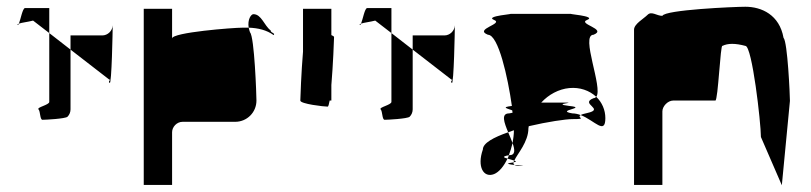

<svg xmlns="http://www.w3.org/2000/svg" viewBox="-20 -736 2403 569"><path d="M32 -662C33 -661 35 -663 36 -666C33 -665 31 -663 32 -662ZM36 -666C41 -678 47 -712 54 -712H126V-638L78 -675C63 -671 44 -669 36 -666ZM94 -412C100 -406 98 -381 106 -381C115 -381 173 -384 180 -390C186 -396 189 -404 189 -412V-589L126 -638V-434C126 -425 88 -418 94 -412ZM189 -589V-631H283C299 -631 313 -644 314 -661C314 -647 311 -484 305 -490C298 -497 312 -500 304 -500ZM314 -661V-662Z M406 -188H490V-344C490 -360 504 -375 521 -375H677C712 -375 740 -403 740 -438C740 -454 734 -627 721 -640C719 -645 718 -650 717 -654H699C671 -654 490 -640 490 -622V-710H406ZM717 -654C713 -678 724 -694 731 -694C755 -694 763 -660 782 -646C782 -638 797 -638 791 -632C770 -647 745 -653 717 -654Z M870 -438C870 -428 940 -420 951 -420C953 -420 955 -427 957 -438H962V-484C967 -542 970 -620 970 -626C970 -628 967 -630 962 -632V-710H878V-583C873 -525 870 -444 870 -438Z M1046 -662C1047 -661 1049 -663 1050 -666C1047 -665 1045 -663 1046 -662ZM1050 -666C1055 -678 1061 -712 1068 -712H1140V-638L1092 -675C1077 -671 1058 -669 1050 -666ZM1108 -412C1114 -406 1112 -381 1120 -381C1129 -381 1187 -384 1194 -390C1200 -396 1203 -404 1203 -412V-589L1140 -638V-434C1140 -425 1102 -418 1108 -412ZM1203 -589V-631H1297C1313 -631 1327 -644 1328 -661C1328 -647 1325 -484 1319 -490C1312 -497 1326 -500 1318 -500ZM1328 -661V-662Z M1411 -293C1393 -242 1413 -208 1444 -220C1459 -226 1473 -243 1484 -266C1473 -269 1466 -272 1488 -276C1492 -287 1496 -299 1499 -312C1495 -322 1491 -333 1486 -344C1443 -329 1411 -312 1411 -293ZM1426 -633C1383 -650 1474 -665 1444 -677C1414 -689 1514 -695 1489 -695H1676C1651 -695 1751 -689 1720 -677C1690 -665 1781 -650 1739 -633C1699 -633 1768 -475 1747 -449C1727 -468 1698 -478 1667 -475C1636 -472 1606 -456 1584 -432H1645C1705 -432 1608 -429 1667 -422C1725 -416 1623 -409 1676 -400C1684 -400 1693 -398 1701 -395C1687 -387 1724 -383 1676 -383C1657 -383 1602 -375 1547 -362C1547 -360 1546 -358 1546 -356C1546 -315 1513 -280 1504 -260C1499 -262 1490 -264 1484 -266C1486 -269 1487 -272 1488 -276H1489C1508 -276 1506 -292 1499 -312C1501 -324 1503 -337 1503 -350C1497 -348 1492 -346 1486 -344C1474 -373 1464 -400 1489 -400C1493 -401 1497 -401 1499 -402C1499 -404 1498 -407 1498 -409C1486 -414 1462 -418 1497 -422C1485 -507 1457 -633 1426 -633ZM1497 -254C1499 -254 1501 -255 1502 -255C1501 -252 1502 -249 1505 -247C1489 -249 1475 -251 1497 -254ZM1502 -255C1512 -257 1510 -258 1504 -260C1503 -258 1502 -257 1502 -255ZM1505 -247C1508 -245 1512 -244 1520 -244C1543 -244 1523 -245 1505 -247ZM1701 -395C1742 -379 1774 -335 1774 -386C1774 -410 1764 -433 1747 -449C1745 -447 1742 -445 1739 -445C1696 -428 1775 -413 1720 -401C1710 -399 1704 -397 1701 -395Z M1859 -188H1943V-406C1943 -421 1959 -438 1975 -438H2100C2108 -438 2115 -607 2121 -600C2137 -608 2159 -608 2189 -600C2209 -600 2235 -372 2235 -330L2297 -187L2321 -437C2321 -454 2314 -612 2302 -624C2290 -692 2237 -716 2189 -716C2157 -716 1950 -707 1943 -689C1926 -689 1911 -704 1899 -692C1887 -680 1859 -665 1859 -648Z"/></svg>

Font: bitstorm
Style: Regular
Weight: 400
Version: Version 0.2